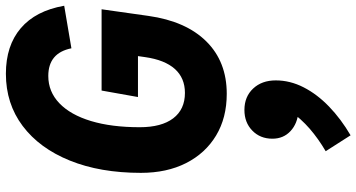

<svg xmlns="http://www.w3.org/2000/svg" viewBox="-299 -474 1210 652"><g transform="rotate(-90 306.0 -148.0)"><path d="M313.5 17Q232 17 171.8 -19.2Q111.5 -55.5 78.2 -121Q45 -186.5 45 -274.5Q45 -413 86.8 -516Q128.5 -619 204.2 -676Q280 -733 381.5 -733Q477 -733 536.2 -682.5Q595.5 -632 612.5 -535L468 -510.5Q460 -550 436.5 -569.5Q413 -589 374 -589Q320.5 -589 281.2 -551.2Q242 -513.5 221 -444Q200 -374.5 200 -278.5Q200 -204.5 230.2 -164.8Q260.5 -125 316.5 -125Q367 -125 397.8 -159.2Q428.5 -193.5 438 -260L441.5 -284.5H302.5L324.5 -408H600.5L578 -249Q560 -121.5 491.2 -52.2Q422.5 17 313.5 17ZM172.5 437.5 118.5 353Q161 328 194.8 298.8Q228.5 269.5 257 230L254 260.5Q212.5 257.5 186.8 233.5Q161 209.5 161 172Q161 130.5 188.5 103.8Q216 77 258.5 77Q303.5 77 331.2 106.5Q359 136 359 183.5Q359 232 335.5 278Q312 324 270 364.5Q228 405 172.5 437.5Z"/></g></svg>

Font: Google Sans Code
Style: Italic
Weight: 400
Italic angle: -10°
Monospace: yes
Designer: Google Sans Code Authors
Foundry: Google LLC
Version: Version 6.000